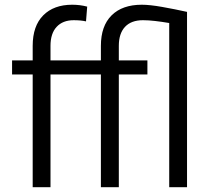

<svg xmlns="http://www.w3.org/2000/svg" viewBox="-20 -780 881 800"><path d="M190.4 0H116.2V-469.7H30.3V-528.3H116.2V-588.9Q116.2 -671.9 160.2 -716.1Q204.1 -760.3 280.8 -760.3Q313.5 -760.3 343.3 -752.4L338.4 -690.9Q317.4 -695.8 287.1 -695.8Q241.7 -695.8 216.1 -668.2Q190.4 -640.6 190.4 -588.9V-528.3H400.4V-588.9Q400.4 -671.9 445.1 -716.1Q489.7 -760.3 570.8 -760.3Q604 -760.3 656.5 -751Q709 -741.7 759.3 -730.5V0H685.1V-684.1Q653.3 -689.5 626 -692.6Q598.6 -695.8 575.7 -695.8Q526.9 -695.8 501 -668.2Q475.1 -640.6 475.1 -588.9V-528.3H594.2V-469.7H475.1V0H400.4V-469.7H190.4Z"/></svg>

Font: Vazirmatn UI FD Light
Style: Regular
Weight: 300
Designer: Saber Rastikerdar
Foundry: Saber Rastikerdar
Version: Version 33.003